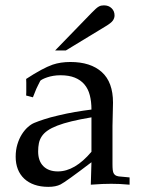

<svg xmlns="http://www.w3.org/2000/svg" viewBox="-20 -707 540 735"><path d="M106 -334.5 80.1 -341.3Q80.6 -346.7 80.6 -354.5Q80.6 -362.3 80.6 -372.1Q80.6 -382.3 80.6 -390.4Q80.6 -398.4 80.1 -404.8Q142.6 -445.8 181.6 -459.5Q211.9 -469.7 249.5 -469.7Q326.7 -469.7 369.6 -431.2Q412.6 -392.6 412.6 -314L410.6 -224.6V-79.1Q410.6 -65.4 411.6 -56.2Q412.6 -46.9 416.3 -41.5Q419.9 -36.1 426.5 -33.7Q433.1 -31.2 444.3 -30.8L476.1 -27.8V0Q455.6 -2 438.2 -2.7Q420.9 -3.4 405.8 -3.4Q391.1 -3.4 371.8 -2.7Q352.5 -2 327.6 0L330.1 -85.9Q231.4 -10.7 211.9 -1Q193.8 8.3 165 8.3Q135.3 8.3 112.1 0.2Q88.9 -7.8 72.8 -22.9Q56.6 -38.1 48.3 -59.3Q40 -80.6 40 -106.9Q40 -132.8 46.6 -154.5Q53.2 -176.3 63.7 -192.9Q74.2 -209.5 86.9 -220.7Q99.6 -231.9 111.8 -236.8Q126 -242.7 148.7 -250.2Q171.4 -257.8 203.6 -265.1Q235.8 -272.9 267.3 -278.3Q298.8 -283.7 330.1 -287.6Q330.1 -318.4 323.7 -342.8Q317.4 -367.2 303 -384Q288.6 -400.9 266.1 -409.9Q243.7 -418.9 211.4 -418.9Q196.8 -418.9 184.1 -416.7Q171.4 -414.6 161.1 -411.1Q150.9 -407.7 143.8 -404.1Q136.7 -400.4 134.3 -397.9L125.5 -380.4Q118.2 -366.2 114 -354.5Q109.9 -342.8 106 -334.5ZM330.1 -257.8Q286.6 -250.5 254.4 -242.7Q222.2 -234.9 199.5 -226.1Q176.8 -217.3 162.4 -207.3Q147.9 -197.3 139.9 -185.1Q131.8 -172.9 128.9 -158.7Q126 -144.5 126 -127.4Q126 -90.8 146 -70.8Q166 -50.8 201.7 -50.8Q266.6 -50.8 330.1 -126ZM231.9 -513.7H190.9L331.1 -658.2Q340.3 -667.5 346.4 -673.1Q352.5 -678.7 357.7 -681.6Q362.8 -684.6 367.4 -685.5Q372.1 -686.5 377.9 -686.5Q396 -686.5 407.2 -675.5Q418.5 -664.6 418.5 -647.9Q418.5 -637.7 412.1 -628.4Q405.8 -619.1 383.8 -606Z"/></svg>

Font: XB Kayhan
Style: Regular
Weight: 400
Designer: Behnam
Foundry: Irmug
Version: Version 7.300 2009